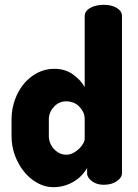

<svg xmlns="http://www.w3.org/2000/svg" viewBox="-20 -768 573 798"><path d="M411 -748Q444 -748 465.5 -735Q487 -722 487 -701V-48Q487 -30 465.5 -15Q444 0 411 0Q382 0 362 -15Q342 -30 342 -48V-70Q334 -55 320.5 -40.5Q307 -26 288.5 -14.5Q270 -3 248 3.5Q226 10 202 10Q167 10 135.5 -7.5Q104 -25 80 -54.5Q56 -84 42 -122Q28 -160 28 -202V-272Q28 -315 42 -353.5Q56 -392 80 -420.5Q104 -449 136 -465.5Q168 -482 205 -482Q251 -482 283.5 -458.5Q316 -435 332 -406V-701Q332 -722 355 -735Q378 -748 411 -748ZM183 -202Q183 -187 188.5 -173.5Q194 -160 204 -149Q214 -138 227 -131.5Q240 -125 255 -125Q271 -125 285 -132.5Q299 -140 309.5 -150.5Q320 -161 326 -172Q332 -183 332 -189V-272Q332 -290 325 -303.5Q318 -317 307.5 -327Q297 -337 283 -342Q269 -347 256 -347Q225 -347 204 -324Q183 -301 183 -272Z"/></svg>

Font: AkaAcidDosis
Style: ExtraBold
Weight: 800
Designer: Edgar Tolentino, Pablo Impallari, Igino Marini, Aka-Acid
Foundry: Edgar Tolentino, Pablo Impallari, Igino Marini, Aka-Acid
Version: Version 1.007